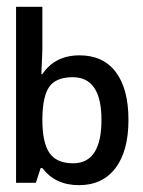

<svg xmlns="http://www.w3.org/2000/svg" viewBox="-20 -536 418 562"><path d="M213 -374Q282 -374 319 -325Q356 -276 356 -185Q356 -94 318 -44Q280 6 211 6Q142 6 104 -44H99L85 -1H27V-516H104V-393Q104 -388 103.5 -376.5Q103 -365 102.5 -353Q102 -341 101.5 -331Q101 -321 101 -319H104Q141 -374 213 -374ZM193 -310Q145 -310 125 -283Q105 -256 104 -190V-185Q104 -118 125 -88Q146 -58 194 -58Q277 -58 277 -185Q277 -310 193 -310Z"/></svg>

Font: Shorif Bongobondhu UNICODE
Style: Bold
Weight: 700
Designer: Shorif Uddin Shishir, Shorif art & Design, e-mail : shorifart@gmail.com, facebook : Shorif2001
Foundry: Lipighor Font Foundry
Version: Designed By Shorif Uddin Shishir | Build By Niladri